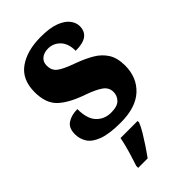

<svg xmlns="http://www.w3.org/2000/svg" viewBox="-235 -621 915 915"><g transform="rotate(-45 222.0 -164.0)"><path d="M215 10Q140 10 98 -5.5Q56 -21 39 -47Q22 -73 22 -106Q22 -148 49 -165Q76 -182 115 -182Q115 -116 144 -86Q173 -56 217 -56Q260 -56 277.5 -74.5Q295 -93 295 -118Q295 -148 269 -166.5Q243 -185 189 -204Q108 -232 68 -270Q28 -308 28 -383Q28 -468 85 -508.5Q142 -549 235 -549Q296 -549 332.5 -535Q369 -521 386 -499Q403 -477 403 -453Q403 -419 379.5 -401.5Q356 -384 306 -384Q306 -433 281 -459Q256 -485 220 -485Q193 -485 175.5 -471Q158 -457 158 -431Q158 -400 179.5 -382.5Q201 -365 263 -343Q310 -326 346 -305Q382 -284 402.5 -251.5Q423 -219 423 -168Q423 -88 370.5 -39Q318 10 215 10ZM122 208Q128 189 136.5 162.5Q145 136 152 109Q159 82 163 61H278V71Q270 92 254 118.5Q238 145 220 172Q202 199 186 221H122Z"/></g></svg>

Font: Noto Serif Lao Condensed Black
Style: Regular
Weight: 900
Width: 3
Designer: Monotype Design Team
Foundry: Monotype Imaging Inc.
Version: Version 2.003; ttfautohint (v1.8.4.7-5d5b)